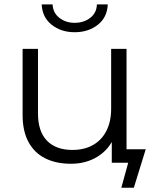

<svg xmlns="http://www.w3.org/2000/svg" viewBox="-20 -751 721 886"><path d="M539.9 115.3 576.9 -19.3 620.1 0H495.8V-62.2H652.5L597.6 115.3ZM307 4.7Q239.3 4.7 189.3 -20.1Q139.2 -44.9 111.8 -95.1Q84.3 -145.4 84.3 -220.5V-525.5H155.3V-227.9Q155.3 -144.3 196.8 -101.7Q238.3 -59.1 314 -59.1Q368.8 -59.1 409 -81.7Q449.2 -104.4 471.1 -147.3Q492.9 -190.3 492.9 -249.6V-525.5H563.9V0H495.8V-143.7L506.8 -117.5Q482 -60.1 429.4 -27.7Q376.8 4.7 307 4.7ZM324.8 -602.3Q261.8 -602.3 218.4 -636.8Q175 -671.2 172.4 -730.6H222.6Q224.6 -691.6 254 -668.6Q283.4 -645.7 324.8 -645.7Q366.7 -645.7 396.4 -668.6Q426.1 -691.6 427.1 -730.6H477.2Q475.1 -671.2 431.5 -636.8Q387.9 -602.3 324.8 -602.3Z"/></svg>

Font: Montserrat Alternates Thin
Style: Regular
Weight: 100
Designer: Julieta Ulanovsky
Foundry: Julieta Ulanovsky
Version: Version 9.000